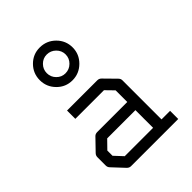

<svg xmlns="http://www.w3.org/2000/svg" viewBox="-214 -908 967 967"><g transform="rotate(-45 270.0 -424.0)"><path d="M360 -108V-234H159L116 -190V-153L158 -108ZM420 -108H481V-50H145Q133 -50 124 -59L66 -121Q57 -130 57 -142V-202Q57 -214 66 -223L125 -284Q133 -292 146 -292H360V-375L319 -417H115V-476H331Q343 -476 352 -467L411 -407Q420 -398 420 -387ZM242 -614Q270 -614 290 -633.8Q310 -653.5 310 -681Q310 -708.5 290 -728.2Q270 -748 242 -748Q215 -748 195.5 -728.2Q176 -708.5 176 -681Q176 -653.5 195.5 -633.8Q215 -614 242 -614ZM126 -681Q126 -729.5 160 -763.8Q194 -798 242 -798Q291 -798 325.5 -763.8Q360 -729.5 360 -681Q360 -633 325.2 -598.5Q290.5 -564 242 -564Q194 -564 160 -598.5Q126 -633 126 -681Z"/></g></svg>

Font: 3270 Nerd Font
Style: Regular
Weight: 400
Monospace: yes
Version: Version 3.0.1;Nerd Fonts 3.3.0